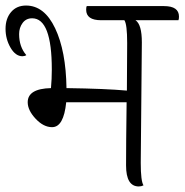

<svg xmlns="http://www.w3.org/2000/svg" viewBox="-20 -668 666 693"><path d="M438 -341 439 -513Q439 -580 429 -595H345Q291 -595 291 -633Q291 -642 293 -646H572Q626 -646 626 -608Q626 -599 624 -595H469Q492 -580 492 -515L488 -80Q488 -14 498 1Q490 5 481 5Q435 5 435 -71Q435 -147 437 -299H219Q210 -209 168 -209Q137 -209 108.5 -239.5Q80 -270 80 -299Q80 -348 164 -350Q167 -383 167 -417Q167 -602 96 -602Q74 -602 61.5 -585Q49 -568 49 -545Q49 -499 75 -469Q69 -465 61 -465Q36 -465 18 -496Q0 -527 0 -564Q0 -601 20 -624.5Q40 -648 74 -648Q140 -648 179 -566Q218 -484 220 -350Q361 -348 438 -341Z"/></svg>

Font: Laila Light
Style: Regular
Weight: 300
Designer: Hitesh Malaviya
Foundry: Indian Type Foundry
Version: Version 1.302;PS 1.0;hotconv 1.0.78;makeotf.lib2.5.61930; tt